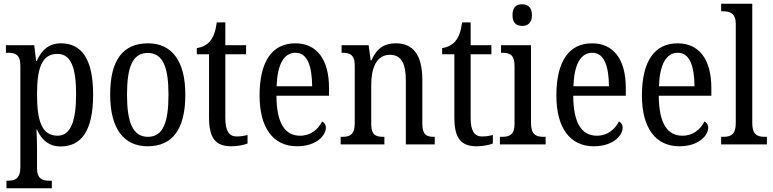

<svg xmlns="http://www.w3.org/2000/svg" viewBox="-20 -780 4173 1037"><path d="M15 237H260V196H247C212 196 180 188 180 129V34C180 -6 179 -48 177 -80H180C204 -25 244 11 307 11C421 11 483 -76 483 -269C483 -461 421 -546 309 -546C242 -546 203 -507 178 -450H175L165 -536H12V-495H23C60 -495 90 -486 90 -427V124C90 187 58 196 22 196H15ZM291 -47C205 -47 180 -129 180 -271C180 -410 205 -489 290 -489C363 -489 391 -415 391 -272C391 -129 363 -47 291 -47Z M777 10C911 10 981 -81 981 -269C981 -456 904 -546 780 -546C644 -546 575 -456 575 -269C575 -81 652 10 777 10ZM779 -41C697 -41 666 -119 666 -269C666 -418 696 -494 778 -494C860 -494 890 -418 890 -269C890 -119 861 -41 779 -41Z M1230 10C1267 10 1300 2 1317 -5V-51C1298 -46 1281 -43 1258 -43C1217 -43 1197 -73 1197 -143V-487H1309V-536H1197V-659H1151C1143 -605 1132 -579 1114 -557C1096 -536 1072 -525 1043 -520V-487H1109V-145C1109 -30 1147 10 1230 10Z M1584 10C1691 10 1740 -50 1740 -90C1740 -108 1730 -119 1720 -124C1699 -83 1660 -47 1601 -47C1519 -47 1474 -114 1473 -263H1757V-305C1757 -463 1688 -546 1575 -546C1452 -546 1382 -452 1382 -264C1382 -90 1455 10 1584 10ZM1666 -314H1474C1478 -430 1512 -495 1576 -495C1641 -495 1665 -422 1666 -314Z M1820 0H2056V-41H2051C2013 -41 1985 -49 1985 -108V-321C1985 -405 2009 -484 2086 -484C2150 -484 2172 -432 2172 -346V0H2328V-41H2324C2286 -41 2261 -50 2261 -113V-349C2261 -486 2209 -546 2119 -546C2059 -546 2017 -524 1986 -454H1982L1971 -536H1825V-495H1830C1867 -495 1896 -486 1896 -427V-113C1896 -50 1866 -41 1828 -41H1820Z M2555 10C2592 10 2625 2 2642 -5V-51C2623 -46 2606 -43 2583 -43C2542 -43 2522 -73 2522 -143V-487H2634V-536H2522V-659H2476C2468 -605 2457 -579 2439 -557C2421 -536 2397 -525 2368 -520V-487H2434V-145C2434 -30 2472 10 2555 10Z M2800 -640C2829 -640 2853 -655 2853 -698C2853 -742 2829 -757 2800 -757C2770 -757 2748 -742 2748 -698C2748 -655 2770 -640 2800 -640ZM2680 0H2927V-41H2917C2876 -41 2848 -52 2848 -115V-536H2686V-495H2694C2733 -495 2759 -484 2759 -425V-110C2759 -51 2731 -41 2691 -41H2680Z M3187 10C3294 10 3343 -50 3343 -90C3343 -108 3333 -119 3323 -124C3302 -83 3263 -47 3204 -47C3122 -47 3077 -114 3076 -263H3360V-305C3360 -463 3291 -546 3178 -546C3055 -546 2985 -452 2985 -264C2985 -90 3058 10 3187 10ZM3269 -314H3077C3081 -430 3115 -495 3179 -495C3244 -495 3268 -422 3269 -314Z M3649 10C3756 10 3805 -50 3805 -90C3805 -108 3795 -119 3785 -124C3764 -83 3725 -47 3666 -47C3584 -47 3539 -114 3538 -263H3822V-305C3822 -463 3753 -546 3640 -546C3517 -546 3447 -452 3447 -264C3447 -90 3520 10 3649 10ZM3731 -314H3539C3543 -430 3577 -495 3641 -495C3706 -495 3730 -422 3731 -314Z M3875 0H4122V-41H4111C4071 -41 4043 -52 4043 -115V-760H3875V-719H3886C3920 -719 3954 -710 3954 -651V-115C3954 -52 3926 -41 3886 -41H3875Z"/></svg>

Font: Noto Serif Khmer Condensed
Style: Regular
Weight: 400
Width: 3
Designer: Danh Hong and the Monotype Design Team
Foundry: Monotype Imaging Inc.
Version: Version 2.004